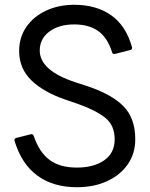

<svg xmlns="http://www.w3.org/2000/svg" viewBox="-20 -768 628 802"><path d="M301 14Q202 14 136 -34.5Q70 -83 41 -179Q38 -189 48 -192L108 -207Q117 -210 121 -200Q144 -132 187 -100Q230 -68 301 -68Q372 -68 415.5 -98.5Q459 -129 459 -186Q459 -245 419 -276.5Q379 -308 308 -333L253 -352Q162 -383 111 -432.5Q60 -482 60 -555Q60 -612 90 -655.5Q120 -699 172.5 -723.5Q225 -748 290 -748Q382 -748 444 -704.5Q506 -661 531 -572Q534 -561 524 -559L461 -543Q451 -540 448 -550Q429 -611 390 -638.5Q351 -666 290 -666Q226 -666 186 -636Q146 -606 146 -557Q146 -473 296 -424L345 -408Q447 -374 496 -324Q545 -274 545 -186Q545 -127 514 -82Q483 -37 428 -11.5Q373 14 301 14Z"/></svg>

Font: LINE Seed Sans
Style: Regular
Weight: 400
Designer: LINE VX Design & Dalton Maag Ltd & Sandoll Inc
Foundry: Dalton Maag Ltd
Version: Version 1.003